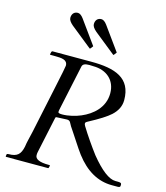

<svg xmlns="http://www.w3.org/2000/svg" viewBox="-135 -1055 1005 1159"><g transform="rotate(15 367.5 -476.0)"><path d="M170 -911.5C170 -899.2 179 -885.3 197 -870L329 -764C330.3 -762.7 331.3 -762 332 -762C332.7 -762 333.7 -762.7 335 -764L346 -778C347.3 -779.3 348 -780.3 348 -781C348 -781.7 347.3 -782.7 346 -784L242 -928C230 -944 218.3 -952 207 -952C183.7 -952 170 -935.3 170 -911.5ZM317 -911.5C317 -899.2 326 -885.3 344 -870L476 -764C477.3 -762.7 478.3 -762 479 -762C479.7 -762 480.7 -762.7 482 -764L493 -778C494.3 -779.3 495 -780.3 495 -781C495 -781.7 494.3 -782.7 493 -784L389 -928C377 -944 365.3 -952 354 -952C330.7 -952 317 -935.3 317 -911.5ZM521 -533C521 -444.2 455.1 -388.4 388 -360C357.1 -346.8 313.1 -335 273 -335C256.3 -335 248 -337.8 248 -343.5C248 -349.2 248.7 -354.7 250 -360L310 -641C312.6 -659.4 326.7 -666 355 -666L380 -665C463.1 -665 521 -614.4 521 -533ZM700 -30H688C648 -30 595.7 -69.7 531 -149C494.6 -197.6 456.7 -251.9 425.5 -303C421.8 -309 420 -314.3 420 -319C420 -323.7 424.7 -328.3 434 -333C498 -367 542 -395 566 -417C597.3 -445.7 613 -478.3 613 -515C613 -653.3 511.3 -688 361 -688H119C115.7 -688 113.3 -685.7 112 -681C112 -681 109 -668 109 -668C109 -665.3 110 -664 112 -664H138C181.3 -664 219 -662.6 219 -625C219 -619 209.5 -571.5 190.5 -482.5C166.1 -368.2 148.3 -284.2 128 -187C120.8 -152.6 110.8 -119.5 107 -89C96.7 -39.7 76.3 -20 24 -20C17.3 -20 13.3 -18.7 12 -16L10 -4C10 -1.3 11 0 13 0H275C277 0 278.3 -1.3 279 -4L282 -16C282 -18.7 281 -20 279 -20H274.5C216.8 -20 188 -32.6 188 -58C188 -66 188.7 -72.7 190 -78L238 -303C238.7 -307.7 241.3 -310 246 -310L310 -313C331.6 -313 332.4 -297.5 343.5 -280C349.8 -270 357.2 -259 365.5 -247C390.8 -210.6 414.2 -170.4 445 -129C510.3 -43 586.7 0 674 0H710C720.7 0 726 -3.3 726 -10V-18C726 -28.5 717.5 -30 700 -30Z"/></g></svg>

Font: fbb
Style: Italic
Weight: 400
Italic angle: -12°
Designer: David J. Perry, Michael Sharpe
Version: Version 0.991